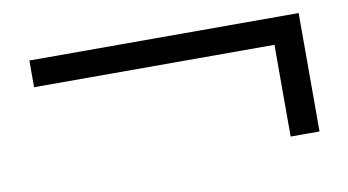

<svg xmlns="http://www.w3.org/2000/svg" viewBox="-42 -529 829 457"><g transform="rotate(-10 372.0 -300.0)"><path d="M47.9 -443.4H698.7V-157.2H628.9V-378.9H47.9Z"/></g></svg>

Font: LilGrotesk
Style: Regular
Weight: 400
Designer: BSozoo
Foundry: BSozoo
Version: Version 1.004;PS 001.004;hotconv 1.0.70;makeotf.lib2.5.58329